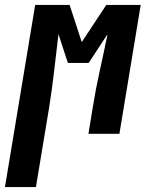

<svg xmlns="http://www.w3.org/2000/svg" viewBox="-75 -540 595 775"><path d="M-55 215 67 -520H206L255 -370L354 -520H493L407 0H282L299 -104Q311 -179 327.5 -253.5Q344 -328 359 -402L283 -286H199L161 -402Q152 -328 143.5 -253.5Q135 -179 123 -104L70 215Z"/></svg>

Font: Iosevka Heavy Oblique
Style: Regular
Weight: 900
Italic angle: -9°
Monospace: yes
Designer: Belleve Invis
Foundry: Belleve Invis
Version: Version 32.5.0; ttfautohint (v1.8.4)